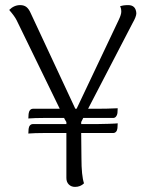

<svg xmlns="http://www.w3.org/2000/svg" viewBox="-20 -722 573 752"><path d="M499 -631 325 -296H357Q373 -296 399 -296.5Q425 -297 441 -298L440 -279Q439 -271 434.5 -265.5Q430 -260 423 -260H306L298 -244V-236H357Q373 -236 404 -237Q435 -238 441 -239L440 -220Q439 -211 434.5 -206Q430 -201 423 -201H298L299 -103Q299 -34 309 -4Q295 10 274 10Q259 10 249.5 0.5Q240 -9 240 -25V-201H151Q117 -201 91 -199L92 -217Q93 -226 97.5 -231Q102 -236 109 -236H240V-244L234 -254L231 -260H151Q117 -260 91 -258L92 -276Q93 -285 97.5 -290.5Q102 -296 109 -296H214L45 -643Q37 -659 16 -683Q35 -702 59 -702Q74 -702 83.5 -694.5Q93 -687 100 -671L275 -296H280L445 -644Q455 -665 455 -676Q455 -691 450 -697Q461 -702 482 -702Q512 -702 514 -670Q514 -657 499 -631Z"/></svg>

Font: Arima Madurai Light
Style: Regular
Weight: 300
Designer: Joana Correia and Natanael Gama
Foundry: NDISCOVER
Version: Version 1.019